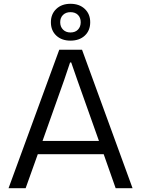

<svg xmlns="http://www.w3.org/2000/svg" viewBox="-20 -991 743 1011"><path d="M25 0 292 -729H412L678 0H589L526 -179H179L115 0ZM351 -777Q305 -777 276.5 -803.5Q248 -830 248 -874Q248 -917 276.5 -944Q305 -971 351 -971Q398 -971 426.5 -944Q455 -917 455 -874Q455 -830 426.5 -803.5Q398 -777 351 -777ZM351 -820Q376 -820 390.5 -835Q405 -850 405 -874Q405 -898 390.5 -912.5Q376 -927 351 -927Q327 -927 312 -912.5Q297 -898 297 -874Q297 -850 312 -835Q327 -820 351 -820ZM204 -249H501L387 -570L355 -662H349L318 -570Z"/></svg>

Font: Mona Sans
Style: Regular
Weight: 400
Designer: Deni Anggara
Foundry: GitHub
Version: Version 2.000;Glyphs 3.2.3 (3260)